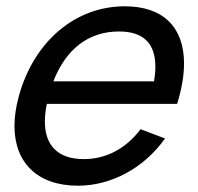

<svg xmlns="http://www.w3.org/2000/svg" viewBox="-20 -575 630 610"><path d="M128.8 -245H542.8C557.5 -292.6 564.7 -335.7 564.7 -373.5C564.7 -488.3 498.6 -555 376.4 -555C219.4 -555 86.5 -443.5 39.1 -266.5C30.2 -233.6 26 -202.8 26 -174.6C26 -58 99.2 15 227.6 15C332.1 15 436.2 -39.5 504.3 -135L426.7 -164.5C380.3 -103 317.3 -69.5 246.3 -69.5C164.8 -69.5 122.6 -112.1 122.6 -189C122.6 -206 124.6 -224.7 128.8 -245ZM357.9 -475C434.9 -475 473.6 -437.9 473.6 -363C473.6 -348.8 472.2 -333.3 469.5 -316.5H149.5C189.4 -419 260.9 -475 357.9 -475Z"/></svg>

Font: Manrope
Style: MediumItalic
Weight: 500
Italic angle: -15°
Designer: Mikhail Sharanda
Foundry: Mikhail Sharanda
Version: Version 4.502;hotconv 1.0.109;makeotfexe 2.5.65596